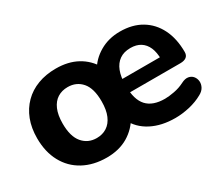

<svg xmlns="http://www.w3.org/2000/svg" viewBox="-94 -723 1104 956"><g transform="rotate(-30 458.5 -245.5)"><path d="M288.2 10.5Q211.8 10.5 154.5 -20.8Q97.2 -52 65.9 -109.9Q34.5 -167.8 34.5 -246.2Q34.5 -305.2 52.5 -351.9Q70.5 -398.5 103.9 -432Q137.2 -465.5 183.9 -483.1Q230.5 -500.8 288.2 -500.8Q358.8 -500.8 410.4 -472.5Q462 -444.2 492 -392H461.8Q488.5 -440.8 539.9 -470.8Q591.2 -500.8 656.5 -500.8Q728 -500.8 779.1 -470.2Q830.2 -439.8 858.1 -383.9Q886 -328 886 -251.2Q886 -232.5 874 -223Q862 -213.5 838.8 -213.5H530V-290.2H781.8L766 -276.2Q766 -318.5 753.8 -346.5Q741.5 -374.5 718.4 -389.1Q695.2 -403.8 661 -403.8Q623.2 -403.8 598.2 -386.2Q573.2 -368.8 560.5 -336.1Q547.8 -303.5 547.8 -257.2V-249.8Q547.8 -172 581.6 -135.2Q615.5 -98.5 684.8 -98.5Q707.2 -98.5 738.8 -104.4Q770.2 -110.2 798 -124.5Q820.8 -136.2 838 -133Q855.2 -129.8 865.2 -117.4Q875.2 -105 876.8 -88.2Q878.2 -71.5 869.4 -55.1Q860.5 -38.8 840 -28Q806.2 -9 764 0.8Q721.8 10.5 682.2 10.5Q603.2 10.5 545.5 -19.4Q487.8 -49.2 460 -105H492.5Q462.5 -50.8 410.8 -20.1Q359 10.5 288.2 10.5ZM293.2 -98.8Q326.5 -98.8 351.6 -115Q376.8 -131.2 390.8 -163.8Q404.8 -196.2 404.8 -245.8Q404.8 -320.2 373.9 -355.9Q343 -391.5 293 -391.5Q260 -391.5 234.8 -375.8Q209.5 -360 195.4 -327.6Q181.2 -295.2 181.2 -245.8Q181.2 -172 212.2 -135.4Q243.2 -98.8 293.2 -98.8Z"/></g></svg>

Font: Nunito ExtraLight
Style: Regular
Weight: 200
Designer: Vernon Adams
Foundry: Vernon Adams
Version: Version 3.602;April 4, 2023;FontCreator 14.0.0.2856 64-bit